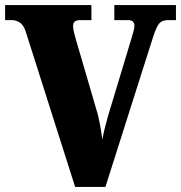

<svg xmlns="http://www.w3.org/2000/svg" viewBox="-20 -734 711 754"><path d="M81 -610Q72 -637 57 -646Q42 -655 28 -655H0V-714H339V-655H294Q267 -655 267 -632Q267 -620 271 -605.5Q275 -591 278 -579L364 -285Q366 -276 370 -258Q374 -240 377 -220Q380 -200 382 -186Q385 -205 392 -233Q399 -261 405 -281L492 -569Q498 -590 503 -606.5Q508 -623 508 -633Q508 -642 502.5 -648.5Q497 -655 483 -655H429V-714H671V-655H639Q617 -655 605.5 -642Q594 -629 580 -585L394 0H275Z"/></svg>

Font: Noto Serif Hebrew SemiCondensed Black
Style: Regular
Weight: 900
Width: 4
Designer: Monotype Design Team
Foundry: Monotype Imaging Inc.
Version: Version 2.004; ttfautohint (v1.8.4.7-5d5b)